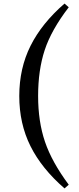

<svg xmlns="http://www.w3.org/2000/svg" viewBox="-20 -843 437 1065"><path d="M191.4 -310.5Q191.4 -168.9 229.5 -56.6Q267.6 55.7 361.3 181.6L337.9 202.1Q210.9 91.8 148.9 -32.7Q86.9 -157.2 86.9 -310.5Q86.9 -463.9 149.4 -588.9Q211.9 -713.9 337.9 -823.2L361.3 -802.7Q264.6 -676.8 228 -565.4Q191.4 -454.1 191.4 -310.5Z"/></svg>

Font: GenRyuMin TW TTF Bold
Style: Regular
Weight: 700
Version: Version 1.300